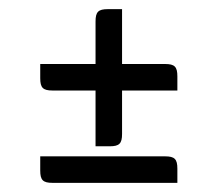

<svg xmlns="http://www.w3.org/2000/svg" viewBox="-20 -532 476 420"><path d="M216 -512C195 -512 189 -506 189 -485V-392H68V-361C68 -340 74 -334 95 -334H189V-212H220C241 -212 247 -218 247 -239V-334H368V-365C368 -386 362 -392 341 -392H247V-512ZM68 -159C68 -138 74 -132 95 -132H368V-163C368 -184 362 -190 341 -190H68Z"/></svg>

Font: Rationale One
Style: Regular
Weight: 400
Designer: Cyreal (www.cyreal.org)
Foundry: Cyreal (www.cyreal.org)
Version: Version 1.001